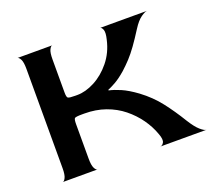

<svg xmlns="http://www.w3.org/2000/svg" viewBox="-106 -736 963 872"><g transform="rotate(-20 376.0 -300.0)"><path d="M57 0Q64 0 71 -14Q78 -28 78 -60V-540Q78 -572 71 -585.5Q64 -599 57 -600H225Q218 -600 211 -586Q204 -572 204 -539V-379Q204 -357 210 -353Q216 -349 245 -349H255Q295 -349 339 -372Q383 -395 418 -438Q453 -481 466 -539Q474 -571 469 -585Q464 -599 456 -600H683Q673 -600 653 -586Q633 -572 612 -539Q586 -498 565.5 -469.5Q545 -441 526 -420.5Q507 -400 485 -380Q455 -354 431.5 -341Q408 -328 395 -323V-320Q419 -315 450.5 -301.5Q482 -288 523 -258Q574 -220 610.5 -173Q647 -126 681 -70Q704 -33 723 -16.5Q742 0 752 0H528Q539 0 546 -13Q553 -26 542 -55Q528 -95 502 -131.5Q476 -168 440 -197Q404 -226 357.5 -242.5Q311 -259 256 -259H245Q214 -259 209 -254.5Q204 -250 204 -226V-60Q204 -28 211 -14Q218 0 225 0Z"/></g></svg>

Font: Red Rose Medium
Style: Regular
Weight: 500
Designer: Jaikishan Patel
Version: Version 2.000